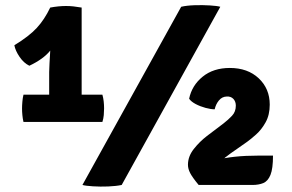

<svg xmlns="http://www.w3.org/2000/svg" viewBox="-20 -709 1120 736"><path d="M293 -301H168.5V-433Q168.5 -444 169.8 -466.2Q171 -488.5 172.5 -514Q174 -539.5 173.5 -559L172.5 -680Q188.5 -683 203.8 -684.5Q219 -686 233 -686Q248 -686 261.5 -684.5Q275 -683 293 -680ZM118.5 -346Q128.5 -346 144.5 -346Q160.5 -346 168.5 -346H293Q302 -346 320.2 -346Q338.5 -346 347.5 -346H372.5Q376 -334 377.5 -320.2Q379 -306.5 379 -293.5Q379 -281.5 377.8 -267.8Q376.5 -254 372.5 -241.5H70Q67 -254.5 65.8 -267.5Q64.5 -280.5 64.5 -293.5Q64.5 -305 65.8 -319.5Q67 -334 70 -346ZM35 -535.5Q91.5 -570 121 -602Q150.5 -634 172.5 -680L213.5 -606.5Q198.5 -547.5 172.5 -515Q146.5 -482.5 92.5 -457Q71 -467.5 55 -491Q39 -514.5 35 -535.5ZM674.5 -683Q695.5 -688 726.2 -689Q757 -690 784.8 -688.2Q812.5 -686.5 824.5 -683L446.5 0Q425.5 4.5 394.8 5.8Q364 7 336.2 5.2Q308.5 3.5 296 0ZM705 -330.5Q715.5 -381.5 756.8 -415Q798 -448.5 861 -448.5Q929.5 -448.5 971.8 -408.8Q1014 -369 1014 -308Q1014 -268.5 998.2 -240.2Q982.5 -212 962 -193.8Q941.5 -175.5 927.5 -165.5L889 -138.5Q863 -121 843.5 -105.5Q824 -90 824 -77V0H741.5Q717.5 -29 709 -45.5Q700.5 -62 700.5 -77.5Q700.5 -109.5 722.8 -137.8Q745 -166 773 -187.5L837 -236Q854.5 -249.5 869.2 -265Q884 -280.5 884 -304Q884 -320 874.5 -330Q865 -340 849 -339Q831 -338.5 819 -323.8Q807 -309 803 -290Q788 -290 767.8 -295.5Q747.5 -301 730 -310.2Q712.5 -319.5 705 -330.5ZM1026.5 -112.5Q1026.5 -62.5 1016.8 -38.5Q1007 -14.5 989.2 -7.2Q971.5 0 948 0H762L748.5 -74Q776.5 -87 808.8 -95.5Q841 -104 880.8 -108.2Q920.5 -112.5 970.5 -112.5Z"/></svg>

Font: Signika Light
Style: Bold
Weight: 700
Version: Version 2.003;gftools[0.9.32]